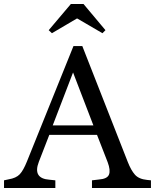

<svg xmlns="http://www.w3.org/2000/svg" viewBox="-22 -934 770 954"><path d="M-2 0V-38L21 -43Q58 -49 76 -68Q94 -87 112 -132L343 -705H387L613 -129Q629 -88 648.5 -66Q668 -44 709 -40L728 -38V0H435V-38L469 -42Q511 -45 519.5 -66.5Q528 -88 513 -128L460 -264H223L171 -130Q139 -47 224 -41L253 -38V0ZM240 -311H442L341 -574ZM236 -769 220 -784 330 -914H393L502 -784L487 -769L362 -842H360Z"/></svg>

Font: Hedvig Letters Serif 14pt
Style: Regular
Weight: 400
Designer: Alexander Örn & Tor Weibull
Foundry: Kanon Foundry
Version: Version 1.000; ttfautohint (v1.8.4.7-5d5b)